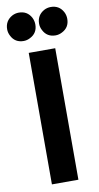

<svg xmlns="http://www.w3.org/2000/svg" viewBox="-146 -939 509 983"><g transform="rotate(-10 109.0 -448.0)"><path d="M-46.9 -821.3Q-46.9 -865.2 -8.8 -886.7Q7.8 -895.5 26.4 -895.5Q70.3 -895.5 90.8 -857.4Q99.6 -839.8 99.6 -821.3Q99.6 -776.4 60.5 -756.8Q43.9 -748 26.4 -748Q-18.6 -748 -38.1 -787.1Q-46.9 -803.7 -46.9 -821.3ZM119.1 -821.3Q119.1 -865.2 157.2 -886.7Q173.8 -895.5 192.4 -895.5Q236.3 -895.5 256.8 -857.4Q265.6 -840.8 265.6 -821.3Q265.6 -776.4 226.6 -756.8Q210 -748 192.4 -748Q147.5 -748 127.9 -787.1Q119.1 -803.7 119.1 -821.3ZM41 0V-683.6H178.7V0Z"/></g></svg>

Font: Post No Bills Jaffna ExtraBold
Style: Regular
Weight: 800
Designer: Kosala Senevirathne, Siva Puranthara, Lasantha Premarathna, Tharique Azeez
Foundry: Mooniak
Version: Version 1.220 ; ttfautohint (v1.6)